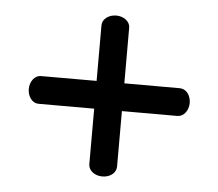

<svg xmlns="http://www.w3.org/2000/svg" viewBox="-42 -599 660 580"><g transform="rotate(5 288.0 -309.0)"><path d="M499.1 -266.9C517.7 -267.4 532 -286.3 532 -309C532 -331.1 519.1 -350.3 499.1 -351C498 -351.1 422.4 -351.1 330.1 -351.1C330.1 -440.5 330 -520 330 -520C330.1 -538.6 310.6 -553 288 -553C265.5 -553 246 -538.8 246 -520V-351.1C156.5 -351 77 -351 77 -351C58.3 -351 44 -331.5 44 -309C44 -286.4 58.1 -266.9 77 -266.9H246V-97.9C246.5 -79.1 265.3 -65 288 -65C310.2 -65 329.3 -77.8 330.1 -97.9C330.2 -99 330.2 -174.6 330.1 -266.9Z"/></g></svg>

Font: Hi.
Style: Bold
Weight: 400
Designer: Mew Too, Robert Jablonski
Foundry: Cannot Into Space Fonts
Version: Version 1.996